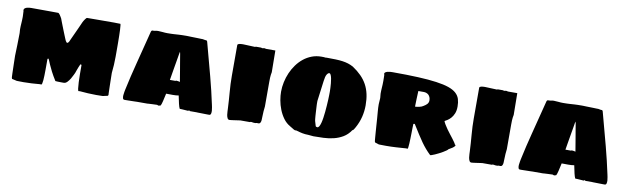

<svg xmlns="http://www.w3.org/2000/svg" viewBox="-41 -1036 4913 1499"><g transform="rotate(10 2416.0 -286.5)"><path d="M455.1 -373Q455.6 -374.5 460.9 -386.2Q466.3 -397.9 474.1 -415Q481.9 -432.1 491 -451.9Q500 -471.7 508.1 -489.3Q516.1 -506.8 522 -520.3Q527.8 -533.7 529.8 -538.1Q532.7 -544.4 537.1 -551.5Q541.5 -558.6 545.7 -564.5Q549.8 -570.3 553.7 -574.2Q557.6 -578.1 560.1 -578.1Q575.2 -578.1 627 -578.6Q678.7 -579.1 772.9 -579.1Q780.8 -579.1 785.2 -578.9Q789.6 -578.6 794.2 -578.6Q798.8 -578.6 805.4 -578.4Q812 -578.1 823.7 -578.1Q825.7 -578.1 827.1 -564.9Q828.6 -551.8 829.6 -530.5Q830.6 -509.3 831.1 -481.7Q831.5 -454.1 831.8 -425Q832 -396 832 -368.2Q832 -340.3 832 -317.9Q832 -286.1 830.1 -253.4Q828.1 -220.7 824.7 -189Q824.7 -176.3 825.2 -158.4Q825.7 -140.6 825.9 -121.6Q826.2 -102.5 826.7 -83.5Q827.1 -64.5 827.6 -49.3Q828.1 -34.2 828.4 -24.7Q828.6 -15.1 829.1 -15.1L825.7 -7.8L786.6 1Q786.1 1 780 1.2Q773.9 1.5 765.6 1.5Q757.3 1.5 748.5 1.7Q739.7 2 733.9 2Q698.7 2 668.5 0Q638.2 -2 603 -4.9Q602.1 -4.9 599.1 -4.4Q596.2 -3.9 593.8 -3.9Q589.4 -3.9 586.9 -23.2Q584.5 -42.5 583 -72.3Q581.5 -102.1 581.3 -137.7Q581.1 -173.3 581.1 -206.1Q581.1 -209 578.9 -210.9Q576.7 -212.9 573.7 -212.9Q571.8 -212.9 567.9 -204.3Q564 -195.8 559.3 -184.1Q554.7 -172.4 550.3 -159.9Q545.9 -147.5 543 -139.2Q541 -136.2 534.7 -121.8Q528.3 -107.4 518.3 -90.8Q508.3 -74.2 495.6 -61Q482.9 -47.9 468.8 -47.9Q463.9 -47.9 455.8 -47.9Q447.8 -47.9 438.2 -48.1Q428.7 -48.3 418.9 -48.6Q409.2 -48.8 401.9 -49.8Q377.9 -87.9 362.5 -118.2Q347.2 -148.4 338.1 -169.4Q329.1 -190.4 324.5 -201.7Q319.8 -212.9 317.9 -212.9Q311 -212.9 311 -206.1Q311 -187.5 311 -165.3Q311 -143.1 310.8 -120.6Q310.5 -98.1 310.1 -77.1Q309.6 -56.2 308.1 -39.8Q306.6 -23.4 304.2 -13.7Q301.8 -3.9 297.9 -3.9Q295.4 -3.9 292.7 -4.4Q290 -4.9 289.1 -4.9Q253.9 -2 223.4 0Q192.9 2 157.7 2Q152.3 2 143.3 1.7Q134.3 1.5 125.7 1.5Q117.2 1.5 110.8 1.2Q104.5 1 104 1L65.9 -7.8L63 -15.1Q62.5 -15.1 62 -24.7Q61.5 -34.2 61 -49.3Q60.5 -64.5 60.1 -83.5Q59.6 -102.5 59.1 -121.6Q58.6 -140.6 58.3 -158.4Q58.1 -176.3 57.6 -189Q58.6 -234.4 60.3 -277.1Q62 -319.8 62 -367.2Q62 -369.1 61.8 -374.3Q61.5 -379.4 61 -384.8Q60.5 -390.1 60.3 -395Q60.1 -399.9 60.1 -400.9Q60.1 -413.6 60.5 -424.1Q61 -434.6 61.8 -445.6Q62.5 -456.5 63.2 -469.2Q64 -481.9 64 -499Q64 -501.5 63.7 -508.3Q63.5 -515.1 63 -522.5Q62.5 -529.8 62.3 -536.6Q62 -543.5 62 -545.9Q60.1 -547.9 60.1 -551.8Q60.1 -561 67.1 -566.7Q74.2 -572.3 83.7 -575Q93.3 -577.6 103.3 -578.4Q113.3 -579.1 118.7 -579.1Q212.9 -579.1 264.9 -578.6Q316.9 -578.1 332 -578.1Q334 -578.1 337.9 -574.2Q341.8 -570.3 345.9 -564.5Q350.1 -558.6 354.2 -551.5Q358.4 -544.4 361.8 -538.1Q363.3 -533.7 368.4 -520.3Q373.5 -506.8 380.6 -488.8Q387.7 -470.7 395.5 -450.9Q403.3 -431.2 410.2 -414.3Q417 -397.5 421.9 -385.7Q426.8 -374 427.7 -373Q434.6 -359.9 440.9 -359.9Q445.3 -359.9 449 -364.3Q452.6 -368.7 455.1 -373Z M1198.7 -569.8Q1216.3 -569.8 1228.8 -570.3Q1241.2 -570.8 1251 -571.3Q1260.7 -571.8 1269.3 -572.5Q1277.8 -573.2 1288.3 -573.7Q1298.8 -574.2 1312.7 -574.7Q1326.7 -575.2 1346.7 -575.2Q1350.1 -575.2 1360.1 -575Q1370.1 -574.7 1383.3 -574.2Q1396.5 -573.7 1411.6 -573.5Q1426.8 -573.2 1440.2 -572.8Q1453.6 -572.3 1464.1 -572Q1474.6 -571.8 1478.5 -571.8Q1484.4 -571.8 1489 -569.8Q1493.7 -567.9 1499.5 -567.9H1507.3Q1510.7 -566.9 1513.2 -563.7Q1515.6 -560.5 1515.6 -558.1L1586.4 -293.9Q1600.1 -242.2 1613.3 -187Q1626.5 -131.8 1637.7 -79.1Q1638.7 -73.2 1641.6 -59.8Q1644.5 -46.4 1645.3 -33Q1646 -19.5 1643.1 -9.3Q1640.1 1 1629.4 1Q1626.5 1 1617.9 1Q1609.4 1 1598.6 0.7Q1587.9 0.5 1576.4 0.2Q1564.9 0 1554.9 -0.2Q1544.9 -0.5 1538.1 -0.5Q1531.2 -0.5 1530.8 -1H1475.6Q1475.6 -2 1474.6 -3.4Q1473.6 -4.9 1467.8 -4.9Q1466.8 -4.9 1465.8 -2.9Q1464.8 -1 1463.4 -1H1460.4Q1460 -1 1452.9 -1.5Q1445.8 -2 1435.8 -2.7Q1425.8 -3.4 1414.8 -4.2Q1403.8 -4.9 1395.5 -4.9Q1389.6 -15.6 1383.1 -42.7Q1376.5 -69.8 1369.6 -106Q1359.4 -104 1347.2 -103.3Q1335 -102.5 1321.8 -102.5Q1308.6 -102.5 1295.4 -102.8Q1282.2 -103 1270.5 -103Q1263.2 -68.4 1256.8 -42Q1250.5 -15.6 1244.6 -4.9Q1241.7 -4.9 1237.1 -2.9Q1232.4 -1 1231.4 -1H1229.5Q1224.1 -1 1221.4 -2.9Q1218.8 -4.9 1216.3 -4.9Q1194.3 -4.4 1177.2 -3.4Q1162.6 -2.4 1150.6 -2Q1138.7 -1.5 1138.7 -1H1057.6Q1057.1 -1 1050.5 -0.7Q1043.9 -0.5 1033.9 -0.2Q1023.9 0 1012.2 0.2Q1000.5 0.5 989.7 0.7Q979 1 970.5 1Q961.9 1 958.5 1Q948.2 1 945.3 -9.3Q942.4 -19.5 943.4 -33Q944.3 -46.4 947 -59.8Q949.7 -73.2 950.7 -79.1Q961.9 -131.8 974.9 -187Q987.8 -242.2 1001.5 -293.9L1069.3 -560.1Q1069.3 -562.5 1072.3 -565.7Q1075.2 -568.8 1077.6 -569.8H1085.4Q1096.7 -569.8 1105 -572Q1113.3 -574.2 1125.5 -574.2Q1144 -574.2 1161.1 -572Q1178.2 -569.8 1198.7 -569.8ZM1317.4 -431.2Q1317.4 -430.7 1315.4 -419.4Q1313.5 -408.2 1310.5 -390.1Q1307.6 -372.1 1303.5 -348.9Q1299.3 -325.7 1295.4 -301.8Q1291.5 -277.8 1287.6 -254.9Q1283.7 -231.9 1280.8 -213.9H1324.7Q1325.7 -214.8 1327.6 -215.8Q1329.6 -216.8 1330.6 -216.8H1332.5Q1340.8 -216.8 1347.2 -215.1Q1353.5 -213.4 1360.4 -211.9Q1357.4 -230 1353.5 -253.2Q1349.6 -276.4 1345.7 -300.5Q1341.8 -324.7 1337.6 -347.9Q1333.5 -371.1 1330.6 -389.4Q1327.6 -407.7 1325.7 -419.2Q1323.7 -430.7 1323.7 -431.2Q1323.2 -432.1 1322.8 -434.1Q1322.3 -435.5 1321.8 -438Q1321.3 -440.4 1320.3 -443.8Q1319.3 -440.4 1318.8 -438Q1318.4 -435.5 1317.9 -434.1Q1317.4 -432.1 1317.4 -431.2Z M2043.5 -100.1Q2041.5 -77.1 2041.7 -58.6Q2042 -40 2040.5 -26.9Q2039.1 -13.7 2033.7 -6.3Q2028.3 1 2015.6 1Q2014.6 1 2013.7 0Q2012.7 -1 2011.7 -1Q2010.3 -1 2007.8 -0.5Q2005.4 0 2002.9 0.5Q2000.5 1.5 1997.6 2Q1988.8 2.4 1983.6 2Q1978.5 1.5 1974.6 0.7Q1970.7 0 1967.8 -0.5Q1964.8 -1 1960.4 -1Q1959.5 -1 1957 0Q1954.6 1 1953.6 2H1878.4Q1877 2 1865 3.7Q1853 5.4 1838.4 7.6Q1823.7 9.8 1810.3 11.5Q1796.9 13.2 1792.5 13.2Q1781.7 13.2 1776.4 2.4Q1771 -8.3 1768.8 -22.5Q1766.6 -36.6 1766.4 -50.3Q1766.1 -64 1765.6 -69.8Q1762.7 -133.3 1757.1 -199.7Q1751.5 -266.1 1751.5 -330.1V-572.8Q1751.5 -578.1 1756.8 -581.1Q1762.2 -584 1769.5 -585.2Q1776.9 -586.4 1784.7 -586.7Q1792.5 -586.9 1797.4 -586.9Q1820.8 -586.9 1843.3 -585Q1865.7 -583 1891.6 -583L1895.5 -585.9H1939.5Q1940.4 -585 1943.1 -584Q1945.8 -583 1946.8 -583Q1947.3 -583 1950 -583.5Q1952.6 -584 1955.6 -584.5Q1958.5 -585 1960.7 -585.4Q1962.9 -585.9 1963.4 -585.9Q1965.8 -585.9 1970.9 -584.7Q1976.1 -583.5 1977.5 -583H2051.8L2053.7 -411.1Q2052.7 -408.2 2050 -389.6Q2047.4 -371.1 2047.4 -333V-138.2Z M2417.5 21Q2394.5 21 2371.1 16.4Q2347.7 11.7 2323.2 3.9H2316.4Q2312 3.9 2308.8 3.2Q2305.7 2.4 2301 -0.2Q2296.4 -2.9 2289.1 -7.6Q2281.7 -12.2 2268.6 -20Q2236.3 -38.1 2214.1 -68.8Q2191.9 -99.6 2178 -135Q2164.1 -170.4 2157.7 -207Q2151.4 -243.7 2151.4 -273.9Q2151.4 -312 2159.7 -350.8Q2168 -389.6 2183.6 -425.5Q2199.2 -461.4 2222.2 -492.9Q2245.1 -524.4 2274.4 -547.9Q2303.7 -571.3 2338.9 -584.7Q2374 -598.1 2414.6 -598.1Q2423.3 -598.1 2432.4 -597.9Q2441.4 -597.7 2450.2 -596.2Q2451.7 -597.2 2453.9 -597.2Q2456.1 -597.2 2457.5 -597.2Q2497.1 -597.2 2527.3 -596.2Q2557.6 -595.2 2582.3 -591.8Q2606.9 -588.4 2627.9 -581.8Q2648.9 -575.2 2669.4 -564Q2709 -537.6 2737.3 -509Q2765.6 -480.5 2784.2 -446.5Q2802.7 -412.6 2811.5 -372.3Q2820.3 -332 2820.3 -283.2Q2820.3 -236.3 2809.1 -191.2Q2797.9 -146 2775.4 -105Q2773.9 -102.1 2771.2 -97.4Q2768.6 -92.8 2765.9 -88.6Q2763.2 -84.5 2761 -81.3Q2758.8 -78.1 2758.3 -78.1L2751.5 -74.2Q2727.1 -37.6 2692.9 -17.3Q2658.7 2.9 2619.9 12.2Q2581.1 21.5 2539.8 23.2Q2498.5 24.9 2460.4 24.9Q2449.2 24.9 2439 22.9Q2428.7 21 2417.5 21ZM2443.4 -231.9Q2443.4 -229.5 2443.8 -219.5Q2444.3 -209.5 2445.1 -195.3Q2445.8 -181.2 2446.8 -165Q2447.8 -148.9 2448.7 -134.5Q2449.7 -120.1 2450.9 -109.4Q2452.1 -98.6 2453.1 -95.2L2464.4 -57.1Q2465.3 -53.2 2470 -51.5Q2474.6 -49.8 2478.5 -49.8Q2486.3 -49.8 2492.7 -60.5Q2499 -71.3 2503.9 -89.4Q2508.8 -107.4 2512.2 -130.9Q2515.6 -154.3 2518.1 -179.4Q2520.5 -204.6 2522.2 -229.5Q2523.9 -254.4 2524.9 -275.9Q2525.9 -297.4 2526.1 -313.2Q2526.4 -329.1 2526.4 -335.9Q2526.4 -334 2526.4 -344Q2526.4 -354 2525.6 -370.4Q2524.9 -386.7 2523.2 -406Q2521.5 -425.3 2518.3 -442.1Q2515.1 -459 2510 -470.5Q2504.9 -481.9 2497.6 -481.9Q2488.3 -481.9 2478.5 -466.6Q2468.8 -451.2 2464.4 -413.1L2443.4 -252Z M3516.1 -58.1Q3514.6 -54.2 3504.4 -46.9Q3494.1 -39.6 3480 -31.2Q3465.8 -22.9 3449.7 -14.6Q3433.6 -6.3 3419.4 -0.2Q3405.3 5.9 3395 9.3Q3384.8 12.7 3383.3 11.2Q3361.3 -9.8 3343.8 -30.3Q3326.2 -50.8 3308.6 -75.4Q3291 -100.1 3271 -131.6Q3251 -163.1 3224.1 -206.1Q3222.7 -207.5 3221.7 -207.5Q3219.2 -207.5 3216.1 -206.5Q3212.9 -205.6 3212.4 -205.6Q3211.9 -195.3 3211.4 -176.5Q3210.9 -157.7 3210.7 -135.5Q3210.4 -113.3 3209.7 -90.6Q3209 -67.9 3208 -49.1Q3207 -30.3 3205.3 -18.6Q3203.6 -6.8 3201.2 -6.8Q3197.8 -6.8 3194.8 -7.3Q3191.9 -7.8 3190.9 -7.8Q3149.4 -4.9 3110.6 -2.4Q3071.8 0 3030.3 0Q3024.9 0 3015.6 -0.2Q3006.3 -0.5 2997.3 -0.5Q2988.3 -0.5 2981.7 -0.7Q2975.1 -1 2974.6 -1L2943.4 -11.2L2940.4 -18.1Q2939.9 -18.1 2939 -28.1Q2938 -38.1 2936.8 -53.7Q2935.5 -69.3 2934.1 -89.1Q2932.6 -108.9 2931.2 -128.9Q2929.7 -148.9 2928.5 -167.5Q2927.2 -186 2926.3 -199.2Q2924.3 -225.6 2921.9 -254.2Q2919.4 -282.7 2919.4 -309.1Q2919.4 -311 2919.9 -318.4Q2920.4 -325.7 2920.9 -334.5Q2921.4 -343.3 2921.9 -350.6Q2922.4 -357.9 2922.4 -359.9Q2922.4 -361.3 2921.9 -366.5Q2921.4 -371.6 2920.9 -377.4Q2920.4 -383.3 2919.9 -388.4Q2919.4 -393.6 2919.4 -395Q2919.4 -408.2 2919.9 -418.9Q2920.4 -429.7 2921.1 -440.9Q2921.9 -452.1 2922.6 -465.3Q2923.3 -478.5 2923.3 -497.1Q2923.3 -500 2923.1 -506.8Q2922.9 -513.7 2922.9 -521Q2922.9 -528.3 2922.6 -535.2Q2922.4 -542 2922.4 -544.9Q2921.4 -545.9 2920.4 -547.6Q2919.4 -549.3 2919.4 -550.8Q2919.4 -559.1 2926.8 -564Q2934.1 -568.8 2944.3 -571.3Q2954.6 -573.7 2965.1 -574.5Q2975.6 -575.2 2981.4 -575.2Q3098.6 -575.2 3184.6 -571.3Q3270.5 -567.4 3331.3 -558.8Q3392.1 -550.3 3430.7 -536.9Q3469.2 -523.4 3491 -503.7Q3512.7 -483.9 3520.8 -458Q3528.8 -432.1 3528.8 -398.9Q3528.8 -365.7 3519 -342.8Q3509.3 -319.8 3495.8 -305.2Q3482.4 -290.5 3468.8 -282.2Q3455.1 -273.9 3447.8 -270Q3452.1 -257.8 3461.7 -242.2Q3471.2 -226.6 3482.9 -210Q3494.6 -193.4 3507.6 -177Q3520.5 -160.6 3531.5 -146.2Q3542.5 -131.8 3550 -120.6Q3557.6 -109.4 3559.6 -103.5Q3568.8 -99.6 3563.5 -92.3Q3558.1 -85 3547.4 -77.1Q3534.7 -68.4 3516.1 -58.1ZM3206.1 -465.3Q3205.1 -434.1 3203.4 -403.1Q3201.7 -372.1 3201.7 -340.8Q3209 -340.8 3218 -342Q3227.1 -343.3 3236.1 -345.5Q3245.1 -347.7 3253.2 -350.8Q3261.2 -354 3266.1 -357.9Q3273.4 -362.3 3280.3 -367.2Q3287.1 -372.1 3292.5 -377.9Q3297.9 -383.8 3301 -391.1Q3304.2 -398.4 3304.2 -407.2Q3304.2 -422.4 3299.3 -433.6Q3294.4 -444.8 3286.9 -451.7Q3279.3 -458.5 3269.5 -461.9Q3259.8 -465.3 3250 -465.3H3222.7Z M3961.4 -100.1Q3959.5 -77.1 3959.7 -58.6Q3960 -40 3958.5 -26.9Q3957 -13.7 3951.7 -6.3Q3946.3 1 3933.6 1Q3932.6 1 3931.6 0Q3930.7 -1 3929.7 -1Q3928.2 -1 3925.8 -0.5Q3923.3 0 3920.9 0.5Q3918.5 1.5 3915.5 2Q3906.7 2.4 3901.6 2Q3896.5 1.5 3892.6 0.7Q3888.7 0 3885.7 -0.5Q3882.8 -1 3878.4 -1Q3877.4 -1 3875 0Q3872.6 1 3871.6 2H3796.4Q3794.9 2 3783 3.7Q3771 5.4 3756.3 7.6Q3741.7 9.8 3728.3 11.5Q3714.8 13.2 3710.4 13.2Q3699.7 13.2 3694.3 2.4Q3689 -8.3 3686.8 -22.5Q3684.6 -36.6 3684.3 -50.3Q3684.1 -64 3683.6 -69.8Q3680.7 -133.3 3675 -199.7Q3669.4 -266.1 3669.4 -330.1V-572.8Q3669.4 -578.1 3674.8 -581.1Q3680.2 -584 3687.5 -585.2Q3694.8 -586.4 3702.6 -586.7Q3710.4 -586.9 3715.3 -586.9Q3738.8 -586.9 3761.2 -585Q3783.7 -583 3809.6 -583L3813.5 -585.9H3857.4Q3858.4 -585 3861.1 -584Q3863.8 -583 3864.7 -583Q3865.2 -583 3867.9 -583.5Q3870.6 -584 3873.5 -584.5Q3876.5 -585 3878.7 -585.4Q3880.9 -585.9 3881.3 -585.9Q3883.8 -585.9 3888.9 -584.7Q3894 -583.5 3895.5 -583H3969.7L3971.7 -411.1Q3970.7 -408.2 3968 -389.6Q3965.3 -371.1 3965.3 -333V-138.2Z M4334.5 -569.8Q4352.1 -569.8 4364.5 -570.3Q4377 -570.8 4386.7 -571.3Q4396.5 -571.8 4405 -572.5Q4413.6 -573.2 4424.1 -573.7Q4434.6 -574.2 4448.5 -574.7Q4462.4 -575.2 4482.4 -575.2Q4485.8 -575.2 4495.8 -575Q4505.9 -574.7 4519 -574.2Q4532.2 -573.7 4547.4 -573.5Q4562.5 -573.2 4575.9 -572.8Q4589.4 -572.3 4599.9 -572Q4610.4 -571.8 4614.3 -571.8Q4620.1 -571.8 4624.8 -569.8Q4629.4 -567.9 4635.3 -567.9H4643.1Q4646.5 -566.9 4648.9 -563.7Q4651.4 -560.5 4651.4 -558.1L4722.2 -293.9Q4735.8 -242.2 4749 -187Q4762.2 -131.8 4773.4 -79.1Q4774.4 -73.2 4777.3 -59.8Q4780.3 -46.4 4781 -33Q4781.7 -19.5 4778.8 -9.3Q4775.9 1 4765.1 1Q4762.2 1 4753.7 1Q4745.1 1 4734.4 0.7Q4723.6 0.5 4712.2 0.2Q4700.7 0 4690.7 -0.2Q4680.7 -0.5 4673.8 -0.5Q4667 -0.5 4666.5 -1H4611.3Q4611.3 -2 4610.4 -3.4Q4609.4 -4.9 4603.5 -4.9Q4602.5 -4.9 4601.6 -2.9Q4600.6 -1 4599.1 -1H4596.2Q4595.7 -1 4588.6 -1.5Q4581.5 -2 4571.5 -2.7Q4561.5 -3.4 4550.5 -4.2Q4539.6 -4.9 4531.2 -4.9Q4525.4 -15.6 4518.8 -42.7Q4512.2 -69.8 4505.4 -106Q4495.1 -104 4482.9 -103.3Q4470.7 -102.5 4457.5 -102.5Q4444.3 -102.5 4431.2 -102.8Q4418 -103 4406.2 -103Q4398.9 -68.4 4392.6 -42Q4386.2 -15.6 4380.4 -4.9Q4377.4 -4.9 4372.8 -2.9Q4368.2 -1 4367.2 -1H4365.2Q4359.9 -1 4357.2 -2.9Q4354.5 -4.9 4352.1 -4.9Q4330.1 -4.4 4313 -3.4Q4298.3 -2.4 4286.4 -2Q4274.4 -1.5 4274.4 -1H4193.4Q4192.9 -1 4186.3 -0.7Q4179.7 -0.5 4169.7 -0.2Q4159.7 0 4147.9 0.2Q4136.2 0.5 4125.5 0.7Q4114.7 1 4106.2 1Q4097.7 1 4094.2 1Q4084 1 4081.1 -9.3Q4078.1 -19.5 4079.1 -33Q4080.1 -46.4 4082.8 -59.8Q4085.4 -73.2 4086.4 -79.1Q4097.7 -131.8 4110.6 -187Q4123.5 -242.2 4137.2 -293.9L4205.1 -560.1Q4205.1 -562.5 4208 -565.7Q4210.9 -568.8 4213.4 -569.8H4221.2Q4232.4 -569.8 4240.7 -572Q4249 -574.2 4261.2 -574.2Q4279.8 -574.2 4296.9 -572Q4314 -569.8 4334.5 -569.8ZM4453.1 -431.2Q4453.1 -430.7 4451.2 -419.4Q4449.2 -408.2 4446.3 -390.1Q4443.4 -372.1 4439.2 -348.9Q4435.1 -325.7 4431.2 -301.8Q4427.2 -277.8 4423.3 -254.9Q4419.4 -231.9 4416.5 -213.9H4460.4Q4461.4 -214.8 4463.4 -215.8Q4465.3 -216.8 4466.3 -216.8H4468.3Q4476.6 -216.8 4482.9 -215.1Q4489.3 -213.4 4496.1 -211.9Q4493.2 -230 4489.3 -253.2Q4485.4 -276.4 4481.4 -300.5Q4477.5 -324.7 4473.4 -347.9Q4469.2 -371.1 4466.3 -389.4Q4463.4 -407.7 4461.4 -419.2Q4459.5 -430.7 4459.5 -431.2Q4459 -432.1 4458.5 -434.1Q4458 -435.5 4457.5 -438Q4457 -440.4 4456.1 -443.8Q4455.1 -440.4 4454.6 -438Q4454.1 -435.5 4453.6 -434.1Q4453.1 -432.1 4453.1 -431.2Z"/></g></svg>

Font: Sigmar One
Style: Regular
Weight: 400
Version: Version 1.000